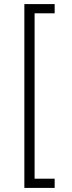

<svg xmlns="http://www.w3.org/2000/svg" viewBox="-20 -780 351 938"><path d="M99 138V-760H247V-715H149V93H247V138Z"/></svg>

Font: IBM Plex Sans Arabic Light
Style: Regular
Weight: 300
Designer: Mike Abbink, Paul van der Laan, Pieter van Rosmalen, Wael Morcos, Khajak Apelian
Foundry: Bold Monday
Version: Version 1.2